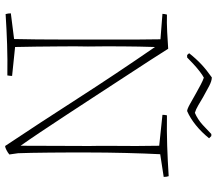

<svg xmlns="http://www.w3.org/2000/svg" viewBox="-70 -790 869 770"><g transform="rotate(90 365.0 -405.5)"><path d="M566 9Q476 -126 376 -281.5Q276 -437 169 -592Q167 -530 166.5 -459.5Q166 -389 167 -323Q166 -279 166.5 -223.5Q167 -168 167.5 -115.5Q168 -63 169 -31L285 -19Q285 -11 283 0Q218 -1 158.5 1Q99 3 37 7Q34 -3 34 -14L137 -27Q138 -68 138.5 -119Q139 -170 139 -223Q139 -276 139 -323Q139 -363 139 -416.5Q139 -470 139 -522.5Q139 -575 138 -614L36 -622Q36 -627 37 -631.5Q38 -636 39 -640Q71 -639 109.5 -641Q148 -643 176 -645Q192 -619 221 -574.5Q250 -530 286.5 -474Q323 -418 362.5 -357.5Q402 -297 440 -239Q478 -181 510.5 -132.5Q543 -84 565 -53Q565 -128 565.5 -201Q566 -274 566 -330Q565 -369 565.5 -418Q566 -467 566 -516.5Q566 -566 565 -609L441 -622Q441 -631 443 -640Q507 -639 566 -641Q625 -643 687 -647Q690 -639 690 -627L599 -613Q596 -555 594 -476Q592 -397 592 -320Q592 -288 592 -249Q592 -210 592.5 -170Q593 -130 593.5 -96.5Q594 -63 595 -43L600 -8Q593 -2 582.5 3.5Q572 9 566 9ZM201 -721 194 -729Q216 -757 238.5 -778Q261 -799 291 -820Q305 -820 326 -809Q347 -798 370 -785Q387 -775 403 -765.5Q419 -756 433 -752Q459 -763 481.5 -783.5Q504 -804 518 -818H526L535 -809Q511 -779 482.5 -756Q454 -733 426 -721Q418 -721 397.5 -732.5Q377 -744 354 -757Q336 -767 320 -775.5Q304 -784 292 -788Q282 -783 266.5 -771Q251 -759 236 -745Q221 -731 211 -721Z"/></g></svg>

Font: Labrada ExtraLight
Style: Regular
Weight: 200
Designer: Mercedes Jáuregui
Foundry: Omnibus-Type Team
Version: Version 1.000; ttfautohint (v1.8.4.7-5d5b)